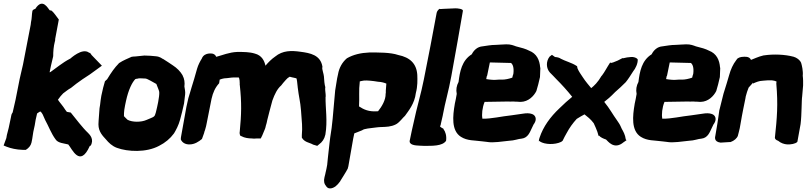

<svg xmlns="http://www.w3.org/2000/svg" viewBox="-22 -793 4458 1061"><path d="M-2 11 15 18C38 27 69 34 102 35H121C137 25 148 12 152 -5L156 -25L162 -64L170 -101L175 -131L183 -166C189 -170 194 -174 200 -177H201C211 -170 216 -157 228 -129C245 -99 261 -55 285 -23C298 -2 332 -1 354 5H355C375 27 419 137 474 14L477 11L478 14C500 -22 475 -48 465 -58C434 -87 396 -138 369 -171C358 -173 351 -174 347 -175L346 -177L339 -186C325 -209 308 -226 298 -242L299 -243C311 -259 313 -263 327 -277C344 -289 353 -298 370 -307C390 -323 410 -339 434 -355C460 -371 490 -392 515 -411L541 -430L485 -488C482 -493 476 -499 475 -502L472 -500L470 -502C432 -531 367 -469 365 -468H364C322 -446 290 -418 257 -395L255 -394V-395L252 -393C256 -413 262 -443 271 -478L272 -483C272 -508 274 -536 281 -563L282 -566C283 -570 283 -573 283 -578C290 -618 297 -655 303 -685L283 -712C280 -715 273 -727 260 -736L257 -735L253 -736C244 -744 214 -809 173 -744C163 -741 158 -737 157 -732C153 -712 155 -694 149 -669V-668C148 -660 148 -656 147 -653C134 -588 120 -514 105 -436C98 -403 88 -367 81 -328L64 -242L48 -172C45 -168 41 -161 40 -153L38 -143L26 -86L16 -47L13 -30Z M538 -264C535 -247 533 -231 531 -213L528 -195L523 -127C523 -121 523 -116 522 -106C522 -64 547 -41 564 -22C578 -5 597 14 624 24C684 46 786 51 857 13C891 -4 919 -28 938 -54V-55H939C950 -73 965 -101 973 -131C981 -160 988 -189 995 -221C997 -235 999 -250 1001 -271C1003 -287 999 -300 997 -315C1000 -336 997 -358 987 -376V-377C974 -399 956 -417 933 -432C920 -440 897 -457 878 -468H876C876 -468 863 -480 840 -482C822 -484 798 -486 778 -486H775C759 -484 750 -484 726 -481C719 -481 710 -480 705 -479C682 -468 661 -461 637 -445L635 -444L634 -442C612 -420 593 -393 570 -355L558 -344C551 -321 545 -298 538 -264ZM665 -187C668 -203 670 -218 674 -234C688 -299 709 -339 726 -356C729 -357 733 -358 736 -358H738L739 -359C748 -361 760 -360 782 -359C793 -358 825 -338 842 -329C848 -313 857 -293 858 -285C859 -271 856 -251 852 -229C848 -209 844 -190 839 -171C832 -145 831 -149 787 -130C758 -117 709 -117 683 -131C679 -134 671 -143 663 -151C663 -161 663 -175 665 -187Z M978 -35C978 -34 977 -24 977 -23C984 -5 1003 6 1026 5C1053 5 1076 -10 1094 -25C1098 -39 1105 -51 1109 -70L1110 -71C1110 -73 1117 -93 1119 -106C1131 -169 1133 -179 1147 -247C1155 -282 1167 -309 1189 -333L1192 -353C1200 -356 1209 -359 1217 -360C1239 -361 1255 -365 1271 -365H1297C1297 -365 1303 -362 1303 -327L1302 -326L1303 -324C1314 -224 1312 -161 1303 -67C1301 -56 1303 -51 1305 -44L1313 -40C1329 -31 1352 -28 1368 -28C1382 -26 1395 -28 1400 -28H1419L1427 -44C1430 -51 1433 -59 1437 -68C1440 -74 1445 -86 1447 -98C1450 -107 1453 -118 1455 -130C1463 -165 1469 -182 1483 -237C1496 -273 1510 -302 1532 -321C1539 -331 1545 -337 1558 -352C1566 -361 1569 -363 1579 -369C1595 -364 1614 -362 1617 -359C1618 -355 1621 -337 1623 -313V-312C1626 -286 1630 -263 1633 -246C1640 -213 1644 -153 1647 -107C1648 -89 1648 -68 1646 -47V-32L1649 -28C1661 -9 1687 -4 1698 1C1706 6 1713 8 1718 9L1731 13L1742 4C1758 -7 1771 -26 1775 -46L1776 -49C1789 -125 1776 -195 1777 -258L1778 -259C1778 -279 1774 -292 1775 -308L1776 -310C1771 -326 1769 -351 1768 -371C1767 -384 1757 -411 1759 -420L1760 -423C1750 -490 1691 -500 1638 -507C1589 -514 1540 -515 1498 -480C1479 -467 1461 -449 1445 -430C1439 -457 1425 -487 1386 -497C1357 -506 1324 -506 1289 -506C1243 -504 1208 -488 1173 -479C1163 -503 1136 -497 1131 -497C1119 -496 1100 -489 1093 -469C1084 -455 1073 -434 1067 -413L1051 -357L1036 -308C1031 -289 1025 -272 1019 -251L1008 -202Z M1841 -360C1838 -343 1834 -318 1830 -292V-291C1828 -271 1827 -252 1825 -235C1819 -171 1815 -103 1803 -35L1799 -3L1790 78C1789 91 1787 104 1786 118C1784 131 1780 150 1776 166V167C1775 172 1773 178 1771 187C1766 207 1769 223 1781 237C1796 259 1824 243 1832 237C1841 230 1850 220 1857 210L1858 209V208C1871 186 1889 160 1900 138L1901 133L1902 130L1903 126C1913 75 1920 23 1930 -28C1932 -37 1934 -45 1936 -56C1947 -61 1964 -66 1979 -73C1991 -83 2024 -84 2059 -89C2068 -90 2077 -91 2086 -91C2112 -92 2139 -92 2166 -106L2167 -107H2168C2189 -120 2203 -142 2216 -153C2234 -179 2269 -219 2276 -279C2286 -317 2285 -350 2284 -379C2280 -442 2243 -476 2179 -489C2135 -504 2069 -503 2020 -503H2019C1971 -501 1930 -491 1895 -471C1869 -449 1852 -418 1846 -383ZM1966 -340V-343C1969 -344 1977 -346 1990 -348C2006 -349 2034 -347 2069 -341H2071C2086 -340 2102 -336 2113 -331L2110 -292V-291V-280L2109 -275C2110 -241 2088 -204 2067 -178H2061C2017 -175 1989 -187 1962 -205C1965 -255 1960 -293 1966 -340Z M2243 -20C2234 9 2274 11 2297 12C2304 12 2312 13 2320 13C2366 13 2423 15 2443 -15C2447 -43 2439 -66 2429 -79L2428 -82C2422 -85 2418 -87 2410 -93C2411 -97 2412 -102 2414 -106V-108C2417 -123 2421 -139 2425 -156V-157C2438 -229 2457 -289 2472 -372C2497 -507 2520 -641 2536 -733C2538 -744 2507 -747 2495 -747C2484 -747 2467 -746 2426 -744L2413 -743L2406 -744C2399 -738 2393 -731 2391 -722C2370 -607 2345 -477 2320 -353C2306 -280 2279 -190 2265 -121C2258 -90 2249 -52 2243 -20Z M2512 -340C2501 -320 2497 -297 2502 -274C2499 -255 2495 -236 2491 -218V-217C2480 -153 2471 -71 2525 -37C2561 -14 2600 -18 2642 -12L2668 -9C2705 -2 2754 -12 2790 -15C2821 -16 2842 -26 2861 -27C2896 -31 2907 -65 2915 -81C2921 -91 2926 -107 2930 -110C2946 -134 2938 -156 2918 -163C2904 -168 2886 -168 2869 -165C2854 -163 2834 -160 2806 -156C2748 -150 2693 -136 2644 -137C2639 -159 2643 -199 2656 -230H2658C2686 -230 2753 -231 2783 -232C2792 -232 2802 -231 2816 -232C2824 -231 2832 -231 2837 -231C2841 -231 2845 -231 2852 -230H2856C2898 -231 2928 -262 2942 -290C2949 -314 2956 -338 2961 -363L2962 -367C2963 -385 2963 -401 2964 -417V-418L2963 -420C2960 -461 2944 -497 2902 -513C2883 -523 2861 -529 2829 -537C2818 -541 2800 -549 2775 -548C2755 -548 2731 -545 2718 -545C2691 -545 2667 -540 2645 -537C2616 -535 2596 -515 2585 -493C2530 -459 2519 -397 2512 -340ZM2665 -356 2668 -372 2670 -375 2685 -448 2802 -445C2812 -437 2819 -419 2815 -386L2814 -382C2812 -378 2811 -372 2809 -364C2793 -358 2767 -352 2750 -353C2726 -354 2714 -350 2699 -352H2698C2685 -353 2676 -354 2665 -356Z M3015 -480C2994 -453 2996 -415 3017 -392C3027 -381 3039 -371 3052 -356C3083 -325 3112 -293 3140 -258C3118 -240 3093 -218 3070 -195C3018 -146 2980 -93 2960 -33L2959 -30C2959 -29 2955 -20 2956 -11L2959 -15L2962 -11C2988 6 3044 8 3079 -9L3087 -15L3092 -25C3094 -30 3100 -41 3109 -57C3125 -87 3143 -112 3165 -136C3179 -145 3195 -154 3208 -161C3222 -150 3243 -134 3259 -112C3266 -97 3274 -79 3279 -65C3281 -59 3283 -51 3286 -41L3288 -44C3296 -34 3312 -27 3327 -22C3336 -15 3371 38 3424 -7L3440 -18L3436 -23C3433 -48 3422 -67 3414 -81C3410 -88 3407 -99 3399 -111L3389 -126C3363 -162 3348 -192 3317 -230C3333 -242 3353 -259 3377 -284C3394 -298 3420 -323 3436 -339C3450 -356 3465 -380 3477 -399C3489 -413 3504 -443 3502 -465C3498 -471 3489 -476 3475 -478H3465C3451 -477 3435 -475 3421 -471L3418 -472C3403 -463 3381 -453 3366 -448L3354 -445L3350 -448C3331 -419 3320 -396 3304 -375V-374L3303 -375C3281 -337 3261 -319 3245 -306C3233 -321 3214 -342 3198 -367C3188 -383 3177 -396 3169 -416L3167 -427L3159 -432C3139 -445 3098 -457 3078 -468C3068 -475 3057 -477 3045 -478L3028 -490Z M3506 -340C3495 -320 3491 -297 3496 -274C3493 -255 3489 -236 3485 -218V-217C3474 -153 3465 -71 3519 -37C3555 -14 3594 -18 3636 -12L3662 -9C3699 -2 3748 -12 3784 -15C3815 -16 3836 -26 3855 -27C3890 -31 3901 -65 3909 -81C3915 -91 3920 -107 3924 -110C3940 -134 3932 -156 3912 -163C3898 -168 3880 -168 3863 -165C3848 -163 3828 -160 3800 -156C3742 -150 3687 -136 3638 -137C3633 -159 3637 -199 3650 -230H3652C3680 -230 3747 -231 3777 -232C3786 -232 3796 -231 3810 -232C3818 -231 3826 -231 3831 -231C3835 -231 3839 -231 3846 -230H3850C3892 -231 3922 -262 3936 -290C3943 -314 3950 -338 3955 -363L3956 -367C3957 -385 3957 -401 3958 -417V-418L3957 -420C3954 -461 3938 -497 3896 -513C3877 -523 3855 -529 3823 -537C3812 -541 3794 -549 3769 -548C3749 -548 3725 -545 3712 -545C3685 -545 3661 -540 3639 -537C3610 -535 3590 -515 3579 -493C3524 -459 3513 -397 3506 -340ZM3659 -356 3662 -372 3664 -375 3679 -448 3796 -445C3806 -437 3813 -419 3809 -386L3808 -382C3806 -378 3805 -372 3803 -364C3787 -358 3761 -352 3744 -353C3720 -354 3708 -350 3693 -352H3692C3679 -353 3670 -354 3659 -356Z M3953 -184C3950 -159 3946 -135 3942 -108L3931 -43C3930 -38 3921 -10 3959 -5H3962L4010 -8H4015C4035 -15 4051 -29 4056 -44V-45C4057 -50 4063 -70 4066 -85L4078 -153C4082 -177 4088 -202 4097 -248L4099 -260C4104 -278 4108 -293 4115 -309C4121 -317 4132 -326 4139 -337L4138 -331C4157 -339 4171 -346 4194 -347C4213 -349 4230 -350 4244 -349C4254 -348 4261 -346 4268 -343C4269 -343 4269 -343 4269 -342L4268 -333V-330C4278 -214 4272 -143 4260 -31C4262 -23 4267 -19 4278 -15C4293 -2 4312 4 4328 5C4347 6 4374 2 4384 -9L4385 -13L4402 -107C4409 -161 4407 -240 4411 -262V-263L4416 -321V-347C4416 -356 4415 -364 4414 -375C4417 -399 4409 -434 4405 -446C4398 -462 4382 -474 4362 -480H4361C4316 -492 4253 -495 4200 -487H4198C4168 -480 4142 -467 4128 -462C4119 -484 4090 -479 4084 -479C4072 -479 4054 -474 4049 -464C4049 -464 4048 -463 4046 -460C4029 -438 4016 -410 4007 -377L3994 -333L3976 -275C3969 -247 3961 -217 3954 -187Z"/></svg>

Font: Vapor
Style: BlkObl
Weight: 900
Foundry: Cannot Into Space Fonts
Version: Version 0.179